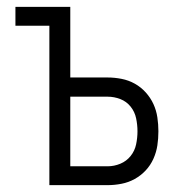

<svg xmlns="http://www.w3.org/2000/svg" viewBox="-20 -540 540 560"><path d="M124 0V-465H25V-520H185V-314H294Q314 -314 334.5 -310Q355 -306 373 -296Q391 -286 405 -270.5Q419 -255 427.5 -236.5Q436 -218 439 -197.5Q442 -177 442 -157Q442 -136 439 -116Q436 -96 427.5 -77Q419 -58 405 -43Q391 -28 373 -18Q355 -8 334.5 -4Q314 0 294 0ZM294 -55Q313 -55 331 -62.5Q349 -70 361 -85Q373 -100 377 -119Q381 -138 381 -157Q381 -176 377 -195Q373 -214 361 -229Q349 -244 331 -251Q313 -258 294 -258H185V-55Z"/></svg>

Font: Iosevka Term Curly Light
Style: Regular
Weight: 300
Designer: Belleve Invis
Foundry: Belleve Invis
Version: Version 32.3.0